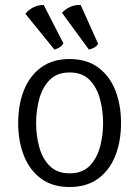

<svg xmlns="http://www.w3.org/2000/svg" viewBox="-20 -739 559 771"><path d="M466 -245Q466 -171 442.8 -112.8Q419.5 -54.5 373.5 -21.2Q327.5 12 259 12Q190.5 12 144.8 -21.8Q99 -55.5 76 -113.8Q53 -172 53 -245Q53 -319 76.2 -377Q99.5 -435 145.5 -468.5Q191.5 -502 259 -502Q328 -502 374 -468.2Q420 -434.5 443 -376.5Q466 -318.5 466 -245ZM125 -245Q125 -195 137.5 -148.8Q150 -102.5 179.5 -72.8Q209 -43 260 -43Q310.5 -43 339.8 -72.8Q369 -102.5 381.5 -148.8Q394 -195 394 -245Q394 -294.5 381.5 -341.2Q369 -388 339.8 -418Q310.5 -448 260 -448Q209 -448 179.5 -418Q150 -388 137.5 -341.2Q125 -294.5 125 -245ZM155.5 -719 234.5 -565Q229.5 -555.5 219.8 -549.2Q210 -543 198.5 -540L82 -683.5Q92.5 -698 112 -708.5Q131.5 -719 155.5 -719ZM304 -719 374 -563Q368.5 -553.5 358.5 -548Q348.5 -542.5 337 -540L229 -687.5Q240.5 -701 260.2 -710.5Q280 -720 304 -719Z"/></svg>

Font: Signika Negative Light
Style: Regular
Weight: 300
Designer: Anna Giedry
Foundry: Anna Giedry
Version: Version 2.001